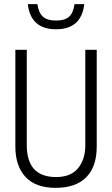

<svg xmlns="http://www.w3.org/2000/svg" viewBox="-20 -895 540 925"><path d="M114 -875H160Q166 -834 186.5 -815Q207 -796 250 -796Q293 -796 313 -814.5Q333 -833 339 -875H386Q372 -754 250 -754Q128 -754 114 -875ZM54 -189V-655H109V-196Q109 -42 250 -42Q321 -42 356 -84.5Q391 -127 391 -196V-655H446V-189Q446 -92 395.5 -41Q345 10 248 10Q151 10 102.5 -43Q54 -96 54 -189Z"/></svg>

Font: Lekton
Style: Regular
Weight: 400
Designer: Paolo Mazzetti, Luciano Perondi, Raffaele Flato, Elena Papassissa, Emilio Macchia, Michela Povoleri, Tobias Seemiller, R
Version: Version 34.000